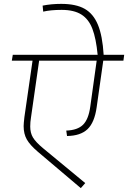

<svg xmlns="http://www.w3.org/2000/svg" viewBox="-20 -965 661 991"><path d="M617 -652H513L479 -412Q468 -333 432 -298.5Q396 -264 326 -263L322 -291Q380 -293 408.5 -321Q437 -349 446 -415L479 -652H182L140 -359Q136 -335 136 -312Q136 -279 150 -255.5Q164 -232 201 -201L420 -20L397 6L175 -182Q135 -216 118.5 -245Q102 -274 102 -314Q102 -327 106 -361L148 -652H41L46 -682H484Q476 -766 457 -816Q438 -866 400 -890Q362 -914 298 -914Q242 -914 203 -905L200 -936Q245 -945 296 -945Q372 -945 417 -919.5Q462 -894 485.5 -837Q509 -780 515 -682H621Z"/></svg>

Font: FiraGO UltraLight
Style: Italic
Weight: 200
Italic angle: -8°
Designer: bBox Type GmbH
Foundry: bBox Type GmbH
Version: Version 1.001